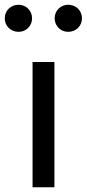

<svg xmlns="http://www.w3.org/2000/svg" viewBox="-45 -788 365 808"><path d="M92 -527V0H184V-527ZM185 -711C185 -679 210 -654 242 -654C275 -654 300 -679 300 -711C300 -743 275 -768 242 -768C210 -768 185 -743 185 -711ZM-25 -711C-25 -679 0 -654 33 -654C65 -654 90 -679 90 -711C90 -743 65 -768 33 -768C0 -768 -25 -743 -25 -711Z"/></svg>

Font: FiraGO Unicode
Style: Regular
Weight: 400
Designer: bBox Type
Foundry: bBox Type GmbH
Version: Version 1.001;PS 001.001;hotconv 1.0.88;makeotf.lib2.5.64775